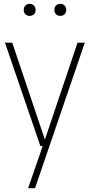

<svg xmlns="http://www.w3.org/2000/svg" viewBox="-20 -763 469 1003"><path d="M191 0 6 -540H44L214.5 -33.5L385 -540H423L163 220H127L203 0ZM295 -680Q281.5 -680 272.8 -688.5Q264 -697 264 -711Q264 -725.5 272.8 -734.2Q281.5 -743 295 -743Q308.5 -743 317.2 -734.2Q326 -725.5 326 -711Q326 -697 317.2 -688.5Q308.5 -680 295 -680ZM135 -680Q121.5 -680 112.8 -688.5Q104 -697 104 -711Q104 -725.5 112.8 -734.2Q121.5 -743 135 -743Q148.5 -743 157.2 -734.2Q166 -725.5 166 -711Q166 -697 157.2 -688.5Q148.5 -680 135 -680Z"/></svg>

Font: Encode Sans Cnd Th
Style: Regular
Weight: 100
Width: 3
Designer: Multiple Designers
Foundry: Impallari Type
Version: Version 3.002; ttfautohint (v1.8.3) -l 8 -r 50 -G 200 -x 14 